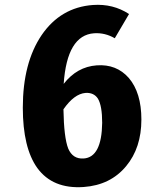

<svg xmlns="http://www.w3.org/2000/svg" viewBox="-20 -770 674 808"><path d="M522 -442Q575 -380 575 -267Q575 -148 511 -71Q445 9 332 17Q202 26 137 -63Q76 -148 76 -317Q76 -505 155 -622Q235 -739 371 -749Q456 -755 523 -711L463 -609Q422 -633 376 -630Q262 -622 248 -417Q304 -489 387 -495Q470 -501 522 -442ZM410 -253Q410 -325 392 -355Q375 -381 340 -379Q292 -375 247 -310Q249 -191 267 -145Q286 -100 332 -103Q408 -108 410 -253Z"/></svg>

Font: Xiangcui Wave Sans Xiangcui Wave Sans
Style: Regular
Weight: 800
Width: 3
Version: Version 0.920;March 28, 2024;FontCreator 14.0.0.2814 64-bit